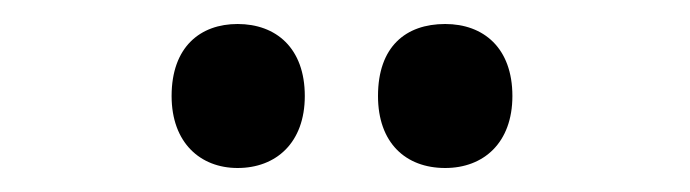

<svg xmlns="http://www.w3.org/2000/svg" viewBox="-20 -758 575 160"><path d="M123 -678C123 -639 147 -618 178 -618C210 -618 234 -639 234 -678C234 -718 210 -738 178 -738C147 -738 123 -719 123 -678ZM295 -678C295 -639 318 -618 351 -618C383 -618 407 -639 407 -678C407 -718 383 -738 351 -738C318 -738 295 -719 295 -678Z"/></svg>

Font: Noto Sans Gurmukhi UI Condensed SemiBold
Style: Regular
Weight: 600
Width: 3
Designer: Jelle Bosma - Monotype Design Team
Foundry: Monotype Imaging Inc.
Version: Version 2.004